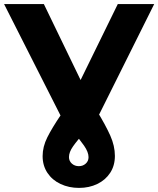

<svg xmlns="http://www.w3.org/2000/svg" viewBox="-42 -720 780 947"><path d="M168.2 49.9Q168.2 3.9 191.4 -42.6Q214.6 -89 258.4 -153.6Q279.6 -184.4 294.7 -208.4Q309.9 -232.3 322.4 -257.6L539 -700H718.6L450.2 -161.6Q441 -142.6 423.1 -120.9Q405.1 -99.2 379 -72Q338.2 -26.6 318.2 2Q298.2 30.6 298.2 54.7Q298.2 74.2 312.4 86.9Q326.7 99.6 347 99.6Q366.8 99.6 380.7 87.1Q394.7 74.7 394.7 55.2Q394.7 30.3 372.8 -1.3Q350.9 -33 309.4 -81.8Q292.4 -101.3 276.6 -121.3Q260.8 -141.2 254.3 -154.6L-21.9 -700H174.3L388.3 -257.6Q403.7 -227.2 435.7 -173.7Q479.1 -102.4 501.9 -51.3Q524.7 -0.2 524.7 48.9Q524.7 97 501.4 132.5Q478.2 168 437.9 187.4Q397.7 206.8 347.7 206.8Q298.1 206.8 256.9 187.6Q215.8 168.4 192 132.7Q168.2 96.9 168.2 49.9Z"/></svg>

Font: iiserrat Thin
Style: Regular
Weight: 100
Designer: Akira Ohta
Foundry: Akira Ohta
Version: Version 1.200;Glyphs 3.3.1 (3343)